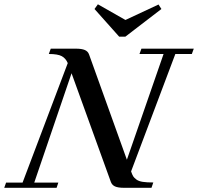

<svg xmlns="http://www.w3.org/2000/svg" viewBox="-49 -895 943 915"><path d="M519 -720.2 401.4 -852.1 417.5 -874.5 548.8 -799.8 706.5 -873.5 720.2 -852.1 548.3 -720.2ZM-28.8 0 -20 -24.9H58.6L273.9 -594.2Q264.6 -616.7 245.6 -627.2Q226.6 -637.7 183.6 -637.7L192.9 -663.1H312.5Q340.3 -663.1 355.2 -656.7Q370.1 -650.4 375.5 -635.3L555.7 -133.8L730.5 -637.7H615.7L625 -663.1H874.5L865.2 -637.7H786.6L575.7 -78.1Q581.1 -62.5 585.7 -54.9Q590.3 -47.4 601.3 -39.3Q612.3 -31.2 631.6 -28.3Q650.9 -25.4 681.6 -25.4L672.9 0H541.5Q513.7 0 499 -6.6Q484.4 -13.2 479 -28.8L292 -545.9L114.3 -24.9H229L220.7 0Z"/></svg>

Font: Elstob 18pt Medium
Style: Italic
Weight: 500
Italic angle: -20°
Designer: Peter S. Baker
Version: Version 1.015